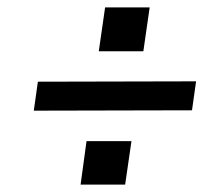

<svg xmlns="http://www.w3.org/2000/svg" viewBox="-20 -622 593 517"><path d="M383 -602H263L246 -484H366ZM508 -403 82 -402 71 -324 497 -325ZM334 -242H213L197 -125H317Z"/></svg>

Font: United Sans Medium
Style: Italic
Weight: 500
Italic angle: -8°
Designer: Pablo Impallari, Rodrigo Fuenzalida (Modified by Dan O. Williams)
Version: Version 1.000;PS 001.000;hotconv 1.0.88;makeotf.lib2.5.64775